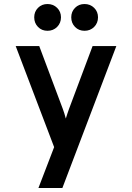

<svg xmlns="http://www.w3.org/2000/svg" viewBox="-20 -740 656 954"><path d="M171 194 249 -9 58 -511H175L292 -199Q296 -188 300 -175.5Q304 -163 307 -151Q311 -164 315 -176Q319 -188 323 -199L440 -511H558L290 194ZM216 -587Q187.5 -587 168.8 -606.2Q150 -625.5 150 -654Q150 -682 168.8 -701Q187.5 -720 216 -720Q244.5 -720 263.8 -701Q283 -682 283 -654Q283 -625.5 263.8 -606.2Q244.5 -587 216 -587ZM400 -587Q371.5 -587 352.8 -606.2Q334 -625.5 334 -654Q334 -682 352.8 -701Q371.5 -720 400 -720Q428.5 -720 447.8 -701Q467 -682 467 -654Q467 -625.5 447.8 -606.2Q428.5 -587 400 -587Z"/></svg>

Font: Overpass Mono Light
Style: Regular
Weight: 300
Monospace: yes
Designer: Delve Withrington, Dave Bailey
Foundry: Delve Fonts LLC
Version: Version 4.000